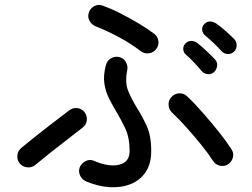

<svg xmlns="http://www.w3.org/2000/svg" viewBox="-20 -765 1040 791"><path d="M334 -18Q317 -26 309.5 -43Q302 -60 309 -77Q317 -94 334 -102Q351 -110 368 -102Q429 -76 471.5 -86.5Q514 -97 514 -143Q514 -198 496 -236Q478 -274 458 -307Q442 -334 428.5 -361Q415 -388 410 -420.5Q405 -453 416 -496Q421 -515 437 -524.5Q453 -534 471 -530Q489 -526 498.5 -509.5Q508 -493 504 -475Q494 -424 508.5 -389.5Q523 -355 544 -321Q565 -288 584 -247Q603 -206 603 -143Q603 -90 580 -56Q557 -22 518 -6.5Q479 9 431 6Q383 3 334 -18ZM919 -88Q903 -78 885 -82.5Q867 -87 857 -103Q840 -130 811 -166Q782 -202 749.5 -238.5Q717 -275 688 -302Q675 -315 674.5 -334Q674 -353 687 -366Q700 -380 719 -380.5Q738 -381 751 -368Q781 -340 816 -300Q851 -260 882.5 -220.5Q914 -181 933 -151Q944 -135 939.5 -116.5Q935 -98 919 -88ZM126 -86Q112 -74 93 -75.5Q74 -77 62 -91Q50 -105 51.5 -124Q53 -143 67 -155Q85 -170 113 -192.5Q141 -215 172 -239Q203 -263 228.5 -282.5Q254 -302 266 -311Q281 -322 299.5 -319.5Q318 -317 329 -302Q340 -287 337.5 -268.5Q335 -250 320 -239Q296 -220 259.5 -192Q223 -164 187 -135.5Q151 -107 126 -86ZM560 -554Q519 -586 468 -613Q417 -640 375 -656Q358 -663 349 -679Q340 -695 346 -713Q351 -730 368 -739.5Q385 -749 402 -742Q437 -730 476 -710Q515 -690 552 -668Q589 -646 615 -626Q630 -615 632.5 -596Q635 -577 623 -562Q612 -548 593.5 -545.5Q575 -543 560 -554ZM944 -552Q934 -542 918.5 -542.5Q903 -543 893 -554Q861 -589 825 -619Q815 -627 813 -641Q811 -655 821 -665Q832 -677 845.5 -676.5Q859 -676 871 -668Q886 -658 907.5 -639Q929 -620 944 -605Q955 -594 955 -578.5Q955 -563 944 -552ZM862 -468Q851 -458 836 -459.5Q821 -461 811 -472Q797 -489 780 -507Q763 -525 746 -540Q736 -548 735 -562Q734 -576 744 -586Q755 -597 768.5 -596.5Q782 -596 794 -587Q808 -576 829 -556.5Q850 -537 865 -521Q876 -510 874.5 -494.5Q873 -479 862 -468Z"/></svg>

Font: Zen Maru Gothic Medium
Style: Regular
Weight: 500
Designer: Yoshimichi Ohira
Foundry: Positype
Version: Version 1.001